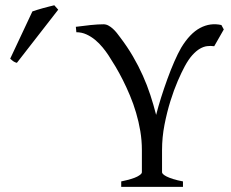

<svg xmlns="http://www.w3.org/2000/svg" viewBox="-20 -724 897 744"><path d="M810.1 -544.9Q796.4 -546.9 782.7 -545.2Q769 -543.5 754.9 -535.4Q740.7 -527.3 725.8 -511Q710.9 -494.6 695.8 -466.8Q684.1 -445.3 668.9 -410.4Q653.8 -375.5 640.4 -332.5Q627 -289.6 617.4 -240.7Q607.9 -191.9 607.9 -142.1V-56.2Q607.9 -53.2 612.1 -49.1Q616.2 -44.9 625.7 -40Q635.3 -35.2 650.6 -30.3Q666 -25.4 689 -21V0H449.7V-21Q494.1 -30.3 512 -39.8Q529.8 -49.3 529.8 -56.2V-142.1Q529.8 -179.7 523.7 -216.1Q517.6 -252.4 507.3 -287.1Q497.1 -321.8 483.6 -353.8Q470.2 -385.7 456.1 -413.8Q441.9 -441.9 427.5 -466.1Q413.1 -490.2 400.9 -508.8Q391.1 -523.9 377.9 -540Q364.7 -556.2 348.9 -569.3Q333 -582.5 314.7 -590.8Q296.4 -599.1 275.9 -599.1L273.9 -620.1Q302.7 -624 331.5 -627Q360.4 -629.9 380.9 -629.9Q391.1 -629.9 400.1 -625Q409.2 -620.1 417.2 -612.8Q425.3 -605.5 432.6 -596.4Q439.9 -587.4 445.8 -579.1Q473.6 -542.5 495.1 -505.6Q516.6 -468.8 533.4 -431.2Q550.3 -393.6 562.7 -355.5Q575.2 -317.4 585 -278.8Q592.8 -309.6 604.2 -345.9Q615.7 -382.3 628.7 -418Q641.6 -453.6 655.5 -485.4Q669.4 -517.1 682.1 -539.1Q715.8 -594.7 755.4 -615.7Q794.9 -636.7 837.9 -627L847.2 -609.9ZM45.4 -480.5Q41.5 -481.4 38.6 -482.7Q35.6 -483.9 32.7 -485.8Q29.8 -487.8 26.9 -490.2Q23.9 -492.7 19.5 -496.6L105.5 -679.7Q113.3 -682.6 124 -685.8Q134.8 -689 146.5 -692.4Q158.2 -695.8 169.7 -698.5Q181.2 -701.2 190.4 -703.6L205.6 -686.5Z"/></svg>

Font: Noto Serif Devanagari
Style: Regular
Weight: 400
Designer: Monotype Design Team
Foundry: Monotype Imaging Inc.
Version: Version 1.01